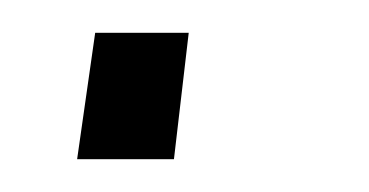

<svg xmlns="http://www.w3.org/2000/svg" viewBox="-20 -97 225 117"><path d="M95 -77H38L27 0H86Z"/></svg>

Font: United Sans Thin
Style: Italic
Weight: 100
Italic angle: -8°
Designer: Pablo Impallari, Rodrigo Fuenzalida (Modified by Dan O. Williams)
Version: Version 1.000;PS 001.000;hotconv 1.0.88;makeotf.lib2.5.64775